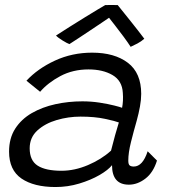

<svg xmlns="http://www.w3.org/2000/svg" viewBox="-20 -742 688 773"><path d="M203.5 11Q116.5 11 66.5 -23.2Q16.5 -57.5 16.5 -131.5Q16.5 -185.5 41.2 -224Q66 -262.5 108.2 -286.8Q150.5 -311 203 -322.5Q255.5 -334 311.5 -334Q347 -334 381 -328.8Q415 -323.5 439.8 -317.2Q464.5 -311 471.5 -308Q477 -336 474.5 -368Q472 -417 433 -439.8Q394 -462.5 336.5 -462.5Q273.5 -462.5 223.2 -435.8Q173 -409 141.5 -372.5L86.5 -417Q132 -466 201.2 -498Q270.5 -530 351 -530Q441 -530 494.8 -489.2Q548.5 -448.5 548.5 -364Q548.5 -341 543.5 -313.2Q538.5 -285.5 530.5 -256.5Q518 -213 507.2 -169.8Q496.5 -126.5 496.5 -95.5Q496.5 -80.5 502 -76Q507.5 -71.5 518.5 -71.5Q554.5 -71.5 574.5 -133L612 -95.5Q597 -47 565.2 -22.8Q533.5 1.5 499 1.5Q431 1.5 431 -77Q415.5 -57.5 380.5 -37.2Q345.5 -17 299.2 -3Q253 11 203.5 11ZM227.5 -54.5Q280.5 -54.5 334.5 -77.5Q388.5 -100.5 427 -135.5Q436 -171.5 443.5 -198Q451 -224.5 458.5 -249Q444.5 -254.5 402.8 -263.5Q361 -272.5 304 -272.5Q255.5 -272.5 208.5 -258.8Q161.5 -245 130.5 -216.8Q99.5 -188.5 99.5 -145Q99.5 -95.5 131.8 -75Q164 -54.5 227.5 -54.5ZM454 -721.5Q476.5 -693.5 507.5 -654.8Q538.5 -616 561 -586Q548.5 -575 533.5 -567Q518.5 -559 506 -553.5Q495.5 -570 477.8 -594Q460 -618 443.2 -639.5Q426.5 -661 419 -670.5Q409 -663.5 388.8 -650Q368.5 -636.5 344.2 -620.2Q320 -604 297.2 -589Q274.5 -574 259.5 -564.5Q250.5 -567.5 231.5 -579.2Q212.5 -591 205.5 -599Q231 -615.5 261.2 -634.5Q291.5 -653.5 320.5 -671.5Q349.5 -689.5 371.8 -702.8Q394 -716 403.5 -721.5Q411.5 -722 427.8 -722Q444 -722 454 -721.5Z"/></svg>

Font: Grandstander Light
Style: Italic
Weight: 300
Italic angle: -15°
Designer: Tyler Finck
Foundry: Etcetera Type Co
Version: Version 1.200; ttfautohint (v1.8.3)